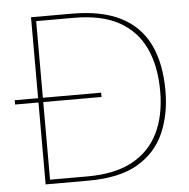

<svg xmlns="http://www.w3.org/2000/svg" viewBox="-51 -750 790 801"><g transform="rotate(-5 344.0 -350.0)"><path d="M10 -343V-361H372V-343ZM108 0V-700H279Q404 -700 484 -659Q564 -618 602 -539Q640 -460 640 -346Q640 -247 605.5 -168.5Q571 -90 494 -45Q417 0 287 0ZM128 -18H285Q399 -18 472.5 -57.5Q546 -97 582 -170.5Q618 -244 618 -346Q618 -449 583.5 -524.5Q549 -600 476 -641Q403 -682 285 -682H128Z"/></g></svg>

Font: DM Sans 17pt Thin
Style: Regular
Weight: 250
Version: Version 4.004;gftools[0.9.30]